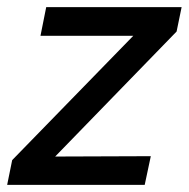

<svg xmlns="http://www.w3.org/2000/svg" viewBox="-37 -516 527 536"><path d="M-17 0 -3 -69 335 -416H76L92 -496H470L456 -428L117 -79L384 -80L367 0Z"/></svg>

Font: Rosa Sans
Style: Italic
Weight: 400
Italic angle: -12°
Designer: Pentagram / MCKL
Foundry: Pentagram / MCKL
Version: Version 1.005;September 16, 2019;FontCreator 11.5.0.2425 64-